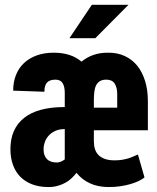

<svg xmlns="http://www.w3.org/2000/svg" viewBox="-20 -753 640 783"><path d="M423.8 9.8Q379.9 9.8 346.9 -5.4Q314 -20.5 292 -48.3Q283.2 -36.6 271.7 -25.9Q260.3 -15.1 245.8 -7.3Q231.4 0.5 214.6 5.1Q197.8 9.8 177.7 9.8Q140.1 9.8 111.3 -1.2Q82.5 -12.2 62.7 -32.2Q43 -52.2 32.7 -81.1Q22.5 -109.9 22.5 -145Q22.5 -227.5 78.1 -272Q133.8 -316.4 242.7 -316.4H244.1V-374.5Q244.1 -400.4 235.1 -414.3Q226.1 -428.2 206.1 -428.2Q183.1 -428.2 172.1 -416.7Q161.1 -405.3 161.1 -378.9L33.7 -383.3Q33.7 -418.5 45.2 -447.3Q56.6 -476.1 78.1 -496.1Q99.6 -516.1 130.1 -527.1Q160.6 -538.1 199.2 -538.1Q270 -538.1 312.5 -501.5Q333 -519 360.6 -528.8Q388.2 -538.6 423.3 -538.1Q459.5 -538.1 489 -524.4Q518.6 -510.7 539.3 -485.4Q560.1 -460 571.5 -423.3Q583 -386.7 583 -341.3V-221.7H362.8V-177.2Q362.8 -159.7 367.2 -145.3Q371.6 -130.9 381.8 -120.6Q392.1 -110.4 408.2 -104.7Q424.3 -99.1 447.8 -99.1Q464.4 -99.1 477.5 -101.3Q490.7 -103.5 501.7 -106.7Q512.7 -109.9 522.5 -114.3Q532.2 -118.7 542.5 -123L569.3 -29.3Q559.6 -21.5 544.7 -14.4Q529.8 -7.3 511 -2Q492.2 3.4 470.2 6.6Q448.2 9.8 423.8 9.8ZM362.8 -314H458V-368.7Q458 -396.5 447.5 -412.4Q437 -428.2 413.6 -428.2Q397 -428.2 387 -421.9Q377 -415.5 371.6 -404.3Q366.2 -393.1 364.5 -377.4Q362.8 -361.8 362.8 -343.8ZM211.9 -90.3Q220.2 -90.3 228.5 -93.8Q236.8 -97.2 244.1 -103V-226.6H243.7Q222.7 -226.6 206.8 -219.7Q190.9 -212.9 179.9 -201.4Q168.9 -189.9 163.3 -174.8Q157.7 -159.7 157.7 -143.1Q157.7 -119.1 171.1 -104.7Q184.6 -90.3 211.9 -90.3ZM354.5 -733.4H503.9L368.7 -597.2H263.2Z"/></svg>

Font: Roboto Mono
Style: Bold
Weight: 700
Designer: Google
Version: Version 2.000985; 2015; ttfautohint (v1.3)